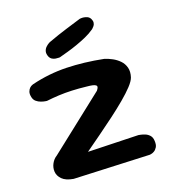

<svg xmlns="http://www.w3.org/2000/svg" viewBox="-103 -768 773 857"><g transform="rotate(-15 283.0 -339.5)"><path d="M132 3Q96 0 78.5 -15Q61 -30 58 -49.5Q55 -69 63 -87.5Q71 -106 86 -117L334 -350Q340 -359 341 -364.5Q342 -370 337.5 -373.5Q333 -377 322.5 -378.5Q312 -380 295 -380Q258 -381 226 -379.5Q194 -378 165 -374Q136 -370 107 -364Q107 -364 99 -364.5Q91 -365 79.5 -368Q68 -371 58 -378Q48 -385 44 -398Q39 -414 42 -424.5Q45 -435 50.5 -441Q56 -447 61.5 -449.5Q67 -452 67 -452Q147 -479 229 -484Q311 -489 403 -479Q421 -475 439.5 -467Q458 -459 473 -446Q488 -433 495 -413.5Q502 -394 496 -368Q492 -352 474 -329Q456 -306 427.5 -277.5Q399 -249 365 -218.5Q331 -188 295 -157Q259 -126 225 -97L462 -111Q462 -111 471 -110Q480 -109 492 -105.5Q504 -102 513.5 -93Q523 -84 525 -68Q528 -49 522.5 -38Q517 -27 509 -21.5Q501 -16 494.5 -14.5Q488 -13 488 -13ZM213 -537Q213 -537 207.5 -536.5Q202 -536 193.5 -536.5Q185 -537 177 -541Q169 -545 164 -554Q157 -568 159 -579Q161 -590 168 -598Q175 -606 181 -610Q187 -614 187 -614Q236 -637 273.5 -652Q311 -667 343 -680Q343 -680 348.5 -681Q354 -682 362 -681.5Q370 -681 378.5 -678Q387 -675 393 -666Q399 -656 398.5 -647.5Q398 -639 394 -633Q390 -627 386.5 -623.5Q383 -620 383 -620Q365 -605 343 -593Q321 -581 298 -570.5Q275 -560 253.5 -552Q232 -544 213 -537Z"/></g></svg>

Font: Sour Gummy Medium
Style: Regular
Weight: 500
Designer: Stefie Justprince
Foundry: Eifetstype
Version: Version 1.000